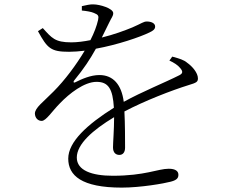

<svg xmlns="http://www.w3.org/2000/svg" viewBox="-20 -805 1040 875"><path d="M833 -519C818 -532 798 -538 765 -547L752 -529C772 -520 791 -508 801 -495C815 -479 813 -470 797 -462C732 -429 627 -387 544 -341C534 -419 496 -463 433 -463C393 -463 353 -445 323 -430C316 -426 313 -431 317 -437C363 -493 391 -536 417 -583C516 -601 618 -636 661 -657C678 -665 687 -672 687 -684C687 -700 668 -707 649 -707C634 -707 627 -699 583 -680C549 -666 498 -647 444 -634L477 -701C488 -725 496 -731 496 -745C496 -767 434 -785 406 -785C391 -786 371 -781 353 -777V-757C375 -755 397 -751 408 -746C428 -738 431 -733 427 -714C421 -687 409 -655 392 -622C362 -616 332 -612 305 -612C230 -612 216 -632 175 -677L153 -663C196 -584 212 -569 295 -569C317 -569 341 -571 366 -574C327 -509 276 -440 224 -388C177 -340 139 -314 139 -287C140 -267 153 -254 170 -254C190 -254 218 -299 253 -334C296 -379 364 -432 420 -432C474 -432 494 -400 499 -314C378 -238 291 -159 291 -82C291 -5 352 50 535 50C621 50 729 31 758 23C790 15 793 3 793 -9C793 -24 781 -36 749 -36C700 -36 641 -4 494 -4C399 -4 330 -28 330 -87C330 -148 402 -212 500 -271C500 -214 495 -155 495 -133C495 -108 509 -99 524 -99C540 -99 550 -111 550 -132C550 -164 550 -241 547 -297C640 -346 762 -393 839 -417C876 -428 882 -432 882 -448C882 -473 856 -503 833 -519Z"/></svg>

Font: Noto Serif KR Light
Style: Regular
Weight: 300
Designer: Ryoko NISHIZUKA 西塚涼子 (kana & ideographs); Frank Grießhammer (Latin, Greek & Cyrillic); Wenlong ZHANG 张文龙 (bopomofo); San
Foundry: Adobe
Version: Version 2.001;hotconv 1.1.0;makeotfexe 2.6.0